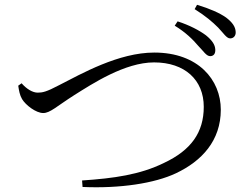

<svg xmlns="http://www.w3.org/2000/svg" viewBox="-20 -814 1040 800"><path d="M806 -623C828 -601 840 -579 857 -580C871 -581 878 -591 877 -608C876 -627 865 -645 838 -667C811 -687 770 -709 720 -725L708 -707C754 -679 784 -649 806 -623ZM889 -699C912 -675 924 -654 939 -654C954 -654 963 -666 962 -681C961 -703 948 -721 922 -741C895 -760 854 -778 801 -794L791 -776C837 -747 865 -723 889 -699ZM70 -467 56 -457C59 -437 62 -418 72 -401C87 -376 130 -343 160 -343C189 -343 216 -371 290 -418C365 -465 500 -554 622 -554C750 -554 829 -481 829 -369C829 -262 776 -188 663 -135C563 -86 455 -71 322 -62L324 -35C480 -28 624 -50 713 -92C821 -143 900 -228 900 -357C900 -481 806 -595 623 -595C474 -595 320 -507 226 -459C173 -431 157 -428 137 -428C116 -428 91 -443 70 -467Z"/></svg>

Font: Harano Aji Mincho KR
Style: Regular
Weight: 400
Foundry: Masamichi Hosoda
Version: HaranoAjiMinchoKR-Regular version 20230610;ttx 4.39.4